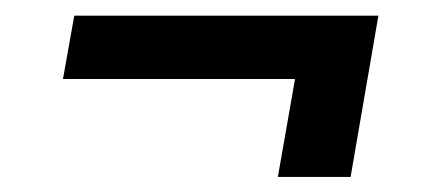

<svg xmlns="http://www.w3.org/2000/svg" viewBox="-20 -413 573 250"><path d="M472.7 -392.6 458.5 -310.1H62L76.7 -392.6ZM466.3 -355.5 436.5 -182.6H341.8L372.1 -355.5Z"/></svg>

Font: Roboto ExtraBold
Style: Italic
Weight: 800
Designer: Christian Robertson
Foundry: Google
Version: Version 3.009; 2024